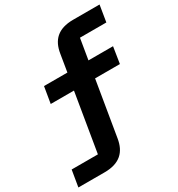

<svg xmlns="http://www.w3.org/2000/svg" viewBox="-257 -832 1081 1166"><g transform="rotate(-30 283.5 -249.0)"><path d="M-50.1 199.9H133.9C241.1 199.9 290.8 148.1 305 61.1L369 -323.2H543L561.1 -437.9H388.8L413 -583.1H598L616.8 -698.2H432.2C323.9 -698.2 274.9 -646 261 -558.9L241.1 -437.9H77.1L57.9 -323.2H220.9L153.1 84.9H-30.9Z"/></g></svg>

Font: Margiela Mono Bold
Style: Regular
Weight: 700
Designer: Mike Abbink, Paul van der Laan, Pieter van Rosmalen
Foundry: Bold Monday
Version: Version 2.003 2021